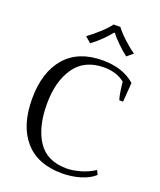

<svg xmlns="http://www.w3.org/2000/svg" viewBox="-168 -1037 956 1150"><g transform="rotate(20 309.5 -462.0)"><path d="M223 -812C223 -812 260 -780 260 -780C280 -795 301 -812 322 -833C343 -853 360 -872 373 -889C373 -889 378 -889 378 -889C391 -872 408 -853 429 -833C450 -812 470 -795 490 -780C490 -780 528 -812 528 -812C507 -826 483 -845 457 -869C431 -893 411 -915 397 -934C397 -934 354 -934 354 -934C340 -915 320 -893 294 -870C268 -846 244 -827 223 -812ZM129 -85C183 -22 263 10 368 10C409 10 448 4 484 -7C519 -18 549 -33 572 -54C572 -54 559 -81 559 -81C532 -64 503 -50 471 -41C438 -32 409 -27 384 -27C300 -27 239 -56 200 -114C161 -172 141 -251 141 -350C141 -448 162 -526 204 -585C245 -644 308 -673 391 -673C417 -673 441 -669 464 -662C487 -654 506 -644 522 -631C527 -580 533 -542 541 -519C541 -519 565 -519 565 -519C565 -519 574 -641 574 -641C523 -687 454 -710 367 -710C264 -710 185 -678 130 -615C75 -551 47 -463 47 -350C47 -237 74 -148 129 -85Z"/></g></svg>

Font: BUSH 25 TRIRONG 0515 A
Style: Regular
Weight: 400
Designer: Katatrad Team
Foundry: CadsonDemak